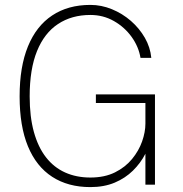

<svg xmlns="http://www.w3.org/2000/svg" viewBox="-20 -753 747 783"><path d="M348.5 10Q257.5 10 192.8 -32Q128 -74 94 -156.2Q60 -238.5 60 -360Q60 -480.5 94 -563.8Q128 -647 192.8 -690Q257.5 -733 348.5 -733Q393.5 -733 436.2 -715.5Q479 -698 513.8 -667.8Q548.5 -637.5 570.8 -598.8Q593 -560 597 -517H553Q545.5 -562.5 516.8 -602.5Q488 -642.5 444.5 -667.2Q401 -692 348.5 -692Q272.5 -692 216.8 -655.2Q161 -618.5 131 -544.8Q101 -471 101 -360Q101 -277 118.2 -214.8Q135.5 -152.5 167.8 -111.2Q200 -70 245.8 -49.5Q291.5 -29 348.5 -29Q406.5 -29 448.8 -50Q491 -71 518.5 -104.5Q546 -138 559.5 -176.2Q573 -214.5 573 -249V-333H371V-368H612V0H573V-126Q553.5 -88 522.2 -57.2Q491 -26.5 447.8 -8.2Q404.5 10 348.5 10Z"/></svg>

Font: Public Sans Thin Thin
Style: Regular
Weight: 250
Version: Version 2.001